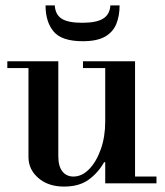

<svg xmlns="http://www.w3.org/2000/svg" viewBox="-20 -676 610 708"><path d="M216 12Q158 12 121.5 -19.5Q85 -51 85 -97V-435H195V-100Q195 -63 210 -44Q225 -25 251 -25Q282 -25 308.5 -52Q335 -79 351.5 -125Q368 -171 368 -228L388 -78H364Q342 -39 307 -13.5Q272 12 216 12ZM368 0V-25H557V0ZM7 -425V-450H195V-425ZM368 -16V-435H478V-16ZM286 -425V-450H478V-425ZM285 -524Q208 -524 178 -559.5Q148 -595 148 -656H182Q184 -622 207.5 -607Q231 -592 283 -592Q336 -592 360.5 -607.5Q385 -623 387 -656H421Q421 -618 409 -588Q397 -558 367.5 -541Q338 -524 285 -524Z"/></svg>

Font: Libre Bodoni
Style: Regular
Weight: 400
Designer: Pablo Impallari, Rodrigo Fuenzalida
Foundry: Impallari Type
Version: Version 2.005;gftools[0.9.23]